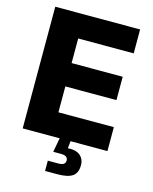

<svg xmlns="http://www.w3.org/2000/svg" viewBox="-135 -816 886 1109"><g transform="rotate(15 308.5 -262.0)"><path d="M55.2 0V-727.5H562.5V-584.5H230.5V-437.5H536.1V-297.9H230.5V-143.1H562V0ZM243.7 204.1V142.6H307.6Q348.6 142.6 348.6 113.8Q348.6 85 307.6 85H260.7L280.3 -20.5H341.3V0L336.9 43.5Q382.3 39.1 408.9 59.8Q435.5 80.6 435.5 118.7Q435.5 165 407.5 184.6Q379.4 204.1 316.9 204.1Z"/></g></svg>

Font: Inter Extra Bold
Style: Regular
Weight: 800
Designer: Rasmus Andersson
Foundry: rsms
Version: Version 4.000;git-3c8e0fc